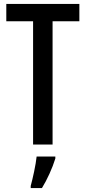

<svg xmlns="http://www.w3.org/2000/svg" viewBox="-20 -734 436 975"><path d="M247 0V-626H383V-714H12V-626H148V0ZM261 71V61H166C162 102 146 174 136 210V221H193C219 179 246 120 261 71Z"/></svg>

Font: Noto Sans Gujarati ExtraCondensed Medium
Style: Regular
Weight: 500
Width: 2
Designer: Jelle Bosma - Monotype Design Team, Universal Thirst
Foundry: Monotype Imaging Inc.
Version: Version 2.106